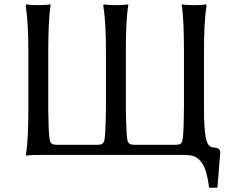

<svg xmlns="http://www.w3.org/2000/svg" viewBox="-20 -707 1045 876"><path d="M155.8 0Q128.4 0 114.3 1.5Q100.1 2.9 100.1 2.9L98.1 0Q105 -43.5 107.2 -98.1Q109.4 -152.8 109.4 -212.4V-471.7Q109.4 -531.2 106.7 -584.7Q104 -638.2 97.2 -683.6L100.1 -687Q100.1 -687 114.3 -685.3Q128.4 -683.6 154.8 -683.6Q182.1 -683.6 196 -685.3Q210 -687 210 -687L210.9 -683.6Q204.6 -641.1 202.4 -586.2Q200.2 -531.2 200.2 -471.7V-212.4Q200.2 -205.6 200.7 -185.3Q201.2 -165 201.7 -140.1Q202.1 -115.2 203.9 -93.5Q205.6 -71.8 208.5 -62.5Q210.9 -54.7 217.8 -50.5Q224.6 -46.4 238.8 -46.4H424.8Q439.9 -46.4 446 -50.5Q452.1 -54.7 455.1 -62.5Q458 -71.8 459.5 -93.5Q460.9 -115.2 461.7 -140.1Q462.4 -165 462.9 -185.3Q463.4 -205.6 463.4 -212.4V-471.7Q463.4 -531.2 460.7 -584.7Q458 -638.2 451.2 -683.6L454.1 -687Q454.1 -687 468.3 -685.3Q482.4 -683.6 508.8 -683.6Q536.1 -683.6 550 -685.3Q564 -687 564 -687L565.4 -683.6Q558.6 -641.1 556.4 -586.2Q554.2 -531.2 554.2 -471.7V-212.4Q554.2 -205.6 554.7 -185.3Q555.2 -165 555.9 -140.1Q556.6 -115.2 558.1 -93.5Q559.6 -71.8 562.5 -62.5Q565.4 -54.7 572 -50.5Q578.6 -46.4 592.8 -46.4H781.2Q795.9 -46.4 802.5 -50.5Q809.1 -54.7 811 -62.5Q814 -71.8 815.7 -93.5Q817.4 -115.2 817.9 -140.1Q818.4 -165 818.8 -185.3Q819.3 -205.6 819.3 -212.4V-471.7Q819.3 -531.2 817.4 -586.2Q815.4 -641.1 809.1 -683.6L810.1 -687Q810.1 -687 823.7 -685.3Q837.4 -683.6 864.7 -683.6Q892.1 -683.6 906.2 -685.3Q920.4 -687 920.4 -687L922.4 -683.6Q915.5 -638.2 913.1 -584.7Q910.6 -531.2 910.6 -471.7V-212.4Q910.6 -125.5 918.5 -80.8Q926.3 -36.1 952.6 -34.2Q973.1 -32.7 979 -26.4Q984.9 -20 984.9 -11.7L972.2 146.5L969.7 149.4H935.5L933.6 146.5Q928.7 106.9 918.9 74.2Q909.2 41.5 888.2 20.8Q867.2 0 824.7 0Z"/></svg>

Font: Kurinto Seri
Style: Regular
Weight: 400
Designer: Kurinto was developed by Clint Goss from a range of fonts that are compatible with the SIL Open Font License Version 1.1
Foundry: Clinton F. Goss
Version: Version 2.196; July 25, 2020